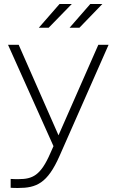

<svg xmlns="http://www.w3.org/2000/svg" viewBox="-20 -745 573 955"><path d="M33 145V189C46 190 58 190 70 190C161 190 216 167 276 31L520 -522H469L271 -72L73 -522H20L246 -18L230 18C182 128 142 146 72 146C60 146 47 146 33 145ZM326 -607H375L489 -725H429ZM173 -607H222L337 -725H276Z"/></svg>

Font: Chess Sans Light
Style: Regular
Weight: 300
Designer: Wolf Bōese
Foundry: Wolf Bōese
Version: Version 7.223;Glyphs 3.3 (3306)